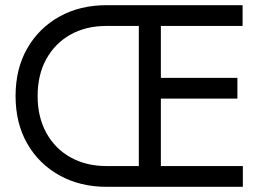

<svg xmlns="http://www.w3.org/2000/svg" viewBox="-20 -720 1025 740"><path d="M916 -80V0H390Q289 0 209.5 -44Q130 -88 85 -166.5Q40 -245 40 -350Q40 -455 85 -533.5Q130 -612 209 -656Q288 -700 390 -700H915V-620H600V-420H895V-340H600V-80ZM390 -80H515V-620H390Q311 -620 251.5 -586.5Q192 -553 158.5 -492.5Q125 -432 125 -350Q125 -269 158.5 -208Q192 -147 252 -113.5Q312 -80 390 -80Z"/></svg>

Font: Von Book
Style: Regular
Weight: 400
Version: Version 4.000; ttfautohint (v1.8.4.7-5d5b)